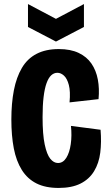

<svg xmlns="http://www.w3.org/2000/svg" viewBox="-20 -913 542 947"><path d="M269 14Q204 14 159.5 -8.5Q115 -31 87.5 -75Q60 -119 48 -181.5Q36 -244 36 -324Q36 -404 48.5 -468Q61 -532 88 -578Q115 -624 160.5 -647.5Q206 -671 270 -671Q328 -671 368 -652Q408 -633 431 -599.5Q454 -566 462.5 -521Q471 -476 466 -424L323 -408Q328 -462 319.5 -494Q311 -526 295.5 -540Q280 -554 263 -554Q246 -554 232.5 -541.5Q219 -529 209.5 -502.5Q200 -476 195 -434.5Q190 -393 190 -335Q190 -250 200.5 -200.5Q211 -151 228 -130Q245 -109 266 -109Q291 -109 307 -134.5Q323 -160 329 -202Q335 -244 330 -292L476 -273Q481 -212 474.5 -160Q468 -108 444 -68.5Q420 -29 377 -7.5Q334 14 269 14ZM118 -893 256 -820 394 -893V-780L256 -708L118 -780Z"/></svg>

Font: Bricolage Grotesque Condensed ExtraBold
Style: Regular
Weight: 800
Width: 3
Designer: Mathieu Triay
Foundry: Atelier Triay
Version: Version 1.000;gftools[0.9.30]